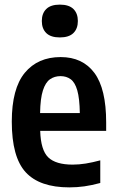

<svg xmlns="http://www.w3.org/2000/svg" viewBox="-20 -801 505 831"><path d="M280 10Q151.5 10 91.2 -55.5Q31 -121 31 -274.5Q31 -417.5 87.2 -485.8Q143.5 -554 242.5 -554Q337.5 -554 388.5 -485.5Q439.5 -417 439.5 -271V-234.5H154Q156.5 -151 189 -119.8Q221.5 -88.5 294.5 -88.5Q322 -88.5 351.2 -93.2Q380.5 -98 414 -107V-9Q377 1 345.2 5.5Q313.5 10 280 10ZM242 -471.5Q216 -471.5 196.5 -458Q177 -444.5 165.8 -409.8Q154.5 -375 153.5 -311.5H325.5Q324.5 -375 314.5 -409.8Q304.5 -444.5 286 -458Q267.5 -471.5 242 -471.5ZM239 -639Q199.5 -639 180.2 -658Q161 -677 161 -710Q161 -743 180.2 -762Q199.5 -781 239 -781Q278.5 -781 297.8 -762Q317 -743 317 -710Q317 -677 297.8 -658Q278.5 -639 239 -639Z"/></svg>

Font: Encode Sans Condensed Condensed SemiBold
Style: Regular
Weight: 600
Width: 3
Designer: Multiple Designers
Foundry: Impallari Type
Version: Version 3.000; ttfautohint (v1.8.3) -l 8 -r 50 -G 200 -x 14 